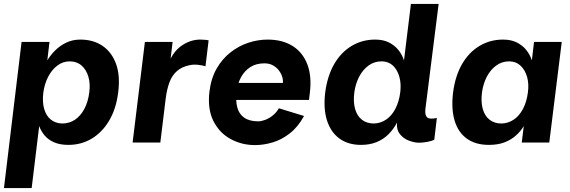

<svg xmlns="http://www.w3.org/2000/svg" viewBox="-28 -720 2881 970"><path d="M170 -83 132 230H-8L81 -508H222L211 -415Q228 -443 252 -466.5Q276 -490 307.5 -505Q339 -520 378 -520Q444 -520 490.5 -488Q537 -456 558.5 -396.5Q580 -337 569 -253Q559 -171 524 -111.5Q489 -52 436 -20Q383 12 317 12Q276 12 246.5 -0.5Q217 -13 198.5 -34.5Q180 -56 170 -83ZM286 -96Q322 -96 350.5 -115Q379 -134 398 -169.5Q417 -205 423 -253Q429 -297 418.5 -332.5Q408 -368 384 -389Q360 -410 324 -410Q290 -410 262 -389Q234 -368 215.5 -332.5Q197 -297 191 -253Q185 -206 195 -170.5Q205 -135 228.5 -116Q252 -97 286 -96Z M642 0 704 -508H844L834 -424Q844 -444 859 -461.5Q874 -479 893.5 -492Q913 -505 936 -512.5Q959 -520 984 -520Q992 -520 1006 -519Q1020 -518 1026 -516L1010 -385Q996 -390 973 -392.5Q950 -395 931 -391Q891 -383 866 -361Q841 -339 828 -304Q815 -269 809 -221L782 0Z M1260 13Q1193 13 1136.5 -18Q1080 -49 1050 -109Q1020 -169 1030 -256Q1038 -324 1066.5 -373.5Q1095 -423 1136.5 -455.5Q1178 -488 1226.5 -504Q1275 -520 1324 -520Q1399 -520 1450.5 -487.5Q1502 -455 1525 -394Q1548 -333 1537 -248L1533 -215H1130L1140 -301H1401Q1403 -314 1398 -331Q1393 -348 1381.5 -363.5Q1370 -379 1351.5 -389.5Q1333 -400 1308 -400Q1266 -400 1236.5 -381Q1207 -362 1189.5 -329.5Q1172 -297 1167 -256Q1162 -210 1171 -176.5Q1180 -143 1206.5 -125Q1233 -107 1277 -107Q1292 -107 1312 -114.5Q1332 -122 1350.5 -137Q1369 -152 1381 -173L1508 -134Q1478 -79 1436.5 -46.5Q1395 -14 1349.5 -0.5Q1304 13 1260 13Z M1978 -101Q1960 -67 1934.5 -41.5Q1909 -16 1874.5 -2Q1840 12 1796 12Q1731 12 1687 -20Q1643 -52 1624 -111.5Q1605 -171 1615 -253Q1626 -337 1660.5 -396.5Q1695 -456 1748.5 -488Q1802 -520 1867 -520Q1909 -520 1938 -505Q1967 -490 1985.5 -466.5Q2004 -443 2013 -415L2048 -700H2188L2121 -168Q2118 -138 2130 -127Q2142 -116 2179 -124L2166 -14Q2155 -8 2132 -3.5Q2109 1 2089 1Q2066 1 2038 -9.5Q2010 -20 1992 -43Q1974 -66 1978 -101ZM1861 -96Q1895 -97 1923 -116Q1951 -135 1969.5 -170.5Q1988 -206 1994 -253Q2002 -319 1976 -364.5Q1950 -410 1899 -410Q1863 -410 1834 -389Q1805 -368 1786.5 -332.5Q1768 -297 1762 -253Q1756 -205 1766 -169.5Q1776 -134 1800.5 -115Q1825 -96 1861 -96Z M2442 12Q2374 12 2330 -20Q2286 -52 2268.5 -111.5Q2251 -171 2261 -253Q2272 -337 2306.5 -396.5Q2341 -456 2394.5 -488Q2448 -520 2513 -520Q2555 -520 2584 -505Q2613 -490 2631.5 -466.5Q2650 -443 2659 -415L2670 -508H2810L2747 0H2608L2618 -83Q2602 -56 2577.5 -34.5Q2553 -13 2520 -0.5Q2487 12 2442 12ZM2506 -96Q2540 -97 2568 -116Q2596 -135 2614.5 -170.5Q2633 -206 2639 -253Q2645 -297 2634.5 -332.5Q2624 -368 2601 -389Q2578 -410 2544 -410Q2508 -410 2479 -389Q2450 -368 2431.5 -332.5Q2413 -297 2407 -253Q2401 -205 2411 -169.5Q2421 -134 2445.5 -115Q2470 -96 2506 -96Z"/></svg>

Font: Inclusive Sans
Style: Bold Italic
Weight: 700
Italic angle: -7°
Designer: Olivia King
Foundry: Olivia King
Version: Version 2.004